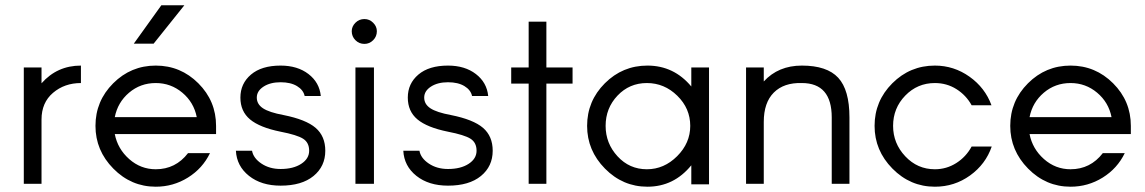

<svg xmlns="http://www.w3.org/2000/svg" viewBox="-20 -695 4331 726"><path d="M137 -440V-380Q196 -447 286 -447V-381Q224 -381 180.5 -344Q137 -307 137 -243V0H70V-440Z M677 -675 561 -530H486L590 -675ZM797 -219V-188H414Q425 -132 468.5 -93.5Q512 -55 569 -55Q644 -55 691 -116H774Q746 -58 690.5 -23.5Q635 11 569 11Q476 11 408.5 -57.5Q341 -126 341 -219Q341 -313 408 -380Q475 -447 569 -447Q663 -447 730 -380Q797 -313 797 -219ZM569 -381Q511 -381 468 -344.5Q425 -308 414 -252H724Q713 -308 669.5 -344.5Q626 -381 569 -381Z M1193 -332H1132Q1127 -355 1103 -369.5Q1079 -384 1041 -384Q1002 -384 976.5 -367.5Q951 -351 951 -326Q951 -301 974.5 -285.5Q998 -270 1052 -260Q1137 -243 1173.5 -211.5Q1210 -180 1210 -125Q1210 -66 1165.5 -29.5Q1121 7 1041 7Q968 7 921.5 -30Q875 -67 872 -125H933Q938 -97 968.5 -76.5Q999 -56 1041 -56Q1089 -56 1119 -75.5Q1149 -95 1149 -125Q1149 -156 1126 -170.5Q1103 -185 1041 -197Q962 -213 925.5 -243.5Q889 -274 889 -326Q889 -379 929 -413Q969 -447 1041 -447Q1105 -447 1146.5 -415Q1188 -383 1193 -332Z M1358 -529Q1338 -529 1324 -543Q1310 -557 1310 -577Q1310 -595 1324 -609Q1338 -623 1358 -623Q1377 -623 1391 -609Q1405 -595 1405 -577Q1405 -557 1391 -543Q1377 -529 1358 -529ZM1324 0V-440H1394V0Z M1826 -332H1765Q1760 -355 1736 -369.5Q1712 -384 1674 -384Q1635 -384 1609.5 -367.5Q1584 -351 1584 -326Q1584 -301 1607.5 -285.5Q1631 -270 1685 -260Q1770 -243 1806.5 -211.5Q1843 -180 1843 -125Q1843 -66 1798.5 -29.5Q1754 7 1674 7Q1601 7 1554.5 -30Q1508 -67 1505 -125H1566Q1571 -97 1601.5 -76.5Q1632 -56 1674 -56Q1722 -56 1752 -75.5Q1782 -95 1782 -125Q1782 -156 1759 -170.5Q1736 -185 1674 -197Q1595 -213 1558.5 -243.5Q1522 -274 1522 -326Q1522 -379 1562 -413Q1602 -447 1674 -447Q1738 -447 1779.5 -415Q1821 -383 1826 -332Z M2145 -379H2046V0H1979V-379H1913V-440H1979V-613H2046V-440H2145Z M2428 11Q2335 11 2267.5 -57.5Q2200 -126 2200 -219Q2200 -313 2267 -380Q2334 -447 2428 -447Q2528 -447 2594 -368V-440H2661V2H2594V-70Q2528 11 2428 11ZM2426 -55Q2491 -55 2540.5 -104.5Q2590 -154 2590 -219Q2590 -285 2541 -333Q2492 -381 2426 -381Q2360 -381 2315 -333.5Q2270 -286 2270 -219Q2270 -153 2315 -104Q2360 -55 2426 -55Z M2801 0V-440H2868V-387Q2923 -447 3012 -447Q3107 -447 3149.5 -401Q3192 -355 3192 -251V0H3125V-251Q3125 -381 3012 -381Q2944 -383 2906 -345Q2868 -307 2868 -234V0Z M3729 -297H3654Q3633 -335 3596.5 -358Q3560 -381 3515 -381Q3449 -381 3403 -333.5Q3357 -286 3357 -219Q3357 -153 3403 -104Q3449 -55 3515 -55Q3559 -55 3596 -78.5Q3633 -102 3654 -141H3730Q3707 -74 3648 -31.5Q3589 11 3515 11Q3422 11 3354.5 -57.5Q3287 -126 3287 -219Q3287 -313 3354 -380Q3421 -447 3515 -447Q3587 -447 3646 -405Q3705 -363 3729 -297Z M4256 -219V-188H3873Q3884 -132 3927.5 -93.5Q3971 -55 4028 -55Q4103 -55 4150 -116H4233Q4205 -58 4149.5 -23.5Q4094 11 4028 11Q3935 11 3867.5 -57.5Q3800 -126 3800 -219Q3800 -313 3867 -380Q3934 -447 4028 -447Q4122 -447 4189 -380Q4256 -313 4256 -219ZM4028 -381Q3970 -381 3927 -344.5Q3884 -308 3873 -252H4183Q4172 -308 4128.5 -344.5Q4085 -381 4028 -381Z"/></svg>

Font: Arcon
Style: Regular
Weight: 400
Designer: M. Zarth
Foundry: martin zarth - visuelle & digitale kommunikation
Version: Version 1.131;PS 001.131;hotconv 1.0.70;makeotf.lib2.5.58329